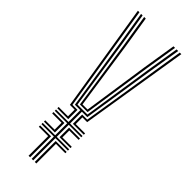

<svg xmlns="http://www.w3.org/2000/svg" viewBox="-263 -827 854 854"><g transform="rotate(45 164.0 -400.0)"><path d="M159.2 0V-139.8H80.8V-148H159.2V-223.8H80.8V-231.8H159.2V-306.2H125L73 -644.2L47.5 -800H57.2L82.8 -644.2L132.8 -314.8H195.5L245.8 -644.2L271 -800H281L255.5 -644.2L203.2 -306.2H169V-231.8H247.5V-223.8H169V-148H247.5V-139.8H169V0ZM139.8 0V-123.5H80.8V-131.8H149.5V0ZM178.8 0V-131.8H247.5V-123.5H188.5V0ZM80.8 -155.8V-164H139.8V-207.5H80.8V-215.8H149.5V-155.8ZM178.8 -155.8V-215.8H247.5V-207.5H188.5V-164H247.5V-155.8ZM80.8 -239.8V-248H139.8V-290H109.8L27.5 -800H37.2L117.8 -298.2H149.5V-239.8ZM140 -322.8 92.2 -644.2 67 -800H77L102 -644.2L148 -331H180.2L226.5 -644.2L251.5 -800H261.2L236.2 -644.2L188.2 -322.8ZM178.8 -239.8V-298.2H210.8L291 -800H300.8L218.5 -290H188.5V-248H247.5V-239.8Z"/></g></svg>

Font: Big Shoulders Inline Text Thin ExtraLight
Style: Regular
Weight: 250
Version: Version 2.002